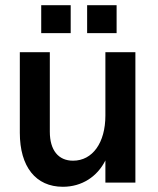

<svg xmlns="http://www.w3.org/2000/svg" viewBox="-20 -700 604 736"><path d="M221 16C294 16 353 -23 384 -85V0H499V-500H384V-257C384 -153 335 -84 260 -84C204 -84 171 -124 171 -195V-500H56V-191C56 -61 117 16 221 16ZM314 -573H427V-680H314ZM138 -573H251V-680H138Z"/></svg>

Font: Uncut Sans Semibold
Style: Regular
Weight: 600
Designer: Kasper Nordkvist
Foundry: UNCUT.wtf
Version: Version 1.304;Glyphs 3.2 (3246)